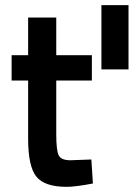

<svg xmlns="http://www.w3.org/2000/svg" viewBox="-20 -713 518 744"><path d="M336 -401H198V-193Q198 -132 207 -112Q216 -92 253 -92L334 -95L340 -2Q273 11 238 11Q153 11 121 -28.5Q89 -68 89 -175V-401H25V-499H89V-645H198V-499H336ZM478 -693V-444H373V-693Z"/></svg>

Font: TitilliumWebSemiBold
Style: Bold
Weight: 600
Version: Version 1.001;PS 57.000;hotconv 1.0.70;makeotf.lib2.5.55311